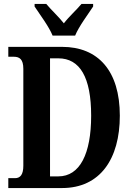

<svg xmlns="http://www.w3.org/2000/svg" viewBox="-20 -951 670 971"><path d="M246 -771H360C378 -816 426 -880 451 -918V-931H392C369 -903 327 -865 303 -833C278 -865 237 -903 214 -931H155V-918C180 -880 228 -816 246 -771ZM22 0H294C486 0 586 -147 586 -366C586 -593 476 -714 294 -714H22V-664H50C79 -664 98 -651 98 -603V-113C98 -67 82 -50 56 -50H22ZM275 -59H233V-656H275C384 -656 441 -560 441 -366C441 -173 384 -59 275 -59Z"/></svg>

Font: Noto Serif Sinhala ExtraCondensed
Style: Bold
Weight: 700
Width: 2
Designer: Jelle Bosma - Monotype Design Team
Foundry: Monotype Imaging Inc.
Version: Version 2.007